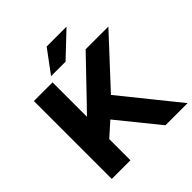

<svg xmlns="http://www.w3.org/2000/svg" viewBox="-234 -1070 1239 1239"><g transform="rotate(-45 385.5 -450.5)"><path d="M79.1 0V-710.9H249.5V-397L326.2 -476.1L551.3 -710.9H758.8L458.5 -387.2L771 0H568.8L343.8 -277.8L249.5 -193.8V0ZM271 -746.1 386.2 -901.4H567.4L403.3 -746.1Z"/></g></svg>

Font: Bert Sans Black
Style: Regular
Weight: 900
Designer: Christian Robertson, Adam Twardoch, & Cristiano Sobral
Foundry: Google
Version: Version 12.135;January 10, 2020;FontCreator 12.0.0.2547 64-b